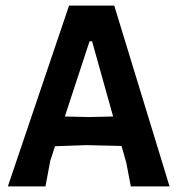

<svg xmlns="http://www.w3.org/2000/svg" viewBox="-20 -664 640 684"><path d="M387 -644 584 0H446L430 -84L413 -144L287 -147L176 -143L159 -91L142 0H8L226 -644ZM299 -517 211 -249 297 -247 383 -249 308 -517Z"/></svg>

Font: Alegreya Sans SC
Style: Bold
Weight: 700
Designer: Juan Pablo del Peral
Foundry: Huerta Tipografica
Version: Version 2.007